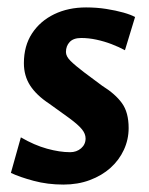

<svg xmlns="http://www.w3.org/2000/svg" viewBox="-20 -485 403 520"><path d="M151.7 14.9Q108.7 14.9 71 4.7Q33.3 -5.4 9.5 -16.7L36.5 -113Q72.9 -91.8 107.3 -82.3Q141.7 -72.8 170 -72.8Q187.3 -72.8 199.6 -83.3Q211.8 -93.9 211.8 -110Q211.8 -122.5 202 -134.7Q192.2 -146.9 168 -164.8L113.3 -204.2Q78.7 -227 61.7 -253.3Q44.7 -279.6 44.7 -313.8Q44.7 -360.7 66.7 -394.4Q88.8 -428.1 126.8 -446.5Q164.9 -464.9 213.1 -464.9Q241.8 -464.9 267.8 -460.8Q293.8 -456.7 314.4 -450.9Q335 -445 345.8 -438.9L318.4 -349Q302.1 -357.8 282.1 -365.5Q262.1 -373.1 241.1 -377.6Q220.1 -382.1 199.9 -382.1Q178.8 -382.1 168.7 -371.2Q158.6 -360.4 158.6 -344.1Q158.6 -332.4 171 -320.1Q183.4 -307.7 207.9 -289.1L256.9 -252.6Q292.3 -230.6 310.3 -205.6Q328.4 -180.6 328.4 -138.2Q328.4 -107.1 315.5 -79.2Q302.6 -51.3 279.2 -30.3Q255.8 -9.4 223.4 2.7Q190.9 14.9 151.7 14.9Z"/></svg>

Font: Ancizar Sans Thin
Style: Italic
Weight: 100
Italic angle: -4°
Designer: Cesar Puertas, Viviana Monsalve, Julian Moncada, Julian Prieto, Jose Castro, Mariel Hernandez, Felipe Aragon, Sara Alarc
Version: Version 8.100